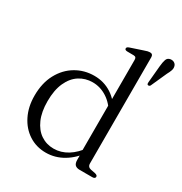

<svg xmlns="http://www.w3.org/2000/svg" viewBox="-177 -884 971 1025"><g transform="rotate(30 308.0 -371.5)"><path d="M415.5 -79.5 414 -84V-654.5Q414 -664.5 410.5 -669Q407 -673.5 398 -674L356.5 -674.5Q348.5 -675 345.2 -677.8Q342 -680.5 342 -684.5Q342 -689.5 345.5 -692.8Q349 -696 358 -699L431.5 -723.5Q443.5 -728 451.5 -729.8Q459.5 -731.5 465.5 -731.5Q475 -731.5 479.5 -726.5Q484 -721.5 484 -712V-57.5Q484 -46 489.8 -39.5Q495.5 -33 506 -31L532.5 -26Q540.5 -24 544.8 -20.8Q549 -17.5 549 -12Q549 -6.5 544.5 -3.2Q540 0 531 0H454Q434.5 0 425 -9.2Q415.5 -18.5 415.5 -40ZM46.5 -223Q46.5 -301 77 -357.5Q107.5 -414 158.5 -444.2Q209.5 -474.5 271.5 -474.5Q330.5 -474.5 377.8 -444Q425 -413.5 452 -359L437 -338Q410.5 -387 369.2 -413.5Q328 -440 281 -440Q236 -440 199.8 -416.8Q163.5 -393.5 142.5 -347Q121.5 -300.5 121.5 -232Q121.5 -166.5 141.5 -121Q161.5 -75.5 196.2 -52Q231 -28.5 275.5 -28.5Q320.5 -28.5 361 -53.5Q401.5 -78.5 434.5 -126.5L444.5 -103Q407.5 -48.5 357.2 -18.8Q307 11 250 11Q191.5 11 145.2 -19Q99 -49 72.8 -102Q46.5 -155 46.5 -223ZM547 -692.5Q549.5 -719.5 555 -735.2Q560.5 -751 578 -754Q592 -756 602.2 -749.5Q612.5 -743 615 -731Q618 -719.5 613.5 -706.2Q609 -693 600.5 -678L556.5 -580Q554.5 -576.5 551 -574.8Q547.5 -573 543 -574Q538.5 -575.5 537.8 -579.8Q537 -584 537.5 -588.5Z"/></g></svg>

Font: Fraunces Light
Style: Regular
Weight: 300
Version: Version 1.000;[b76b70a41]